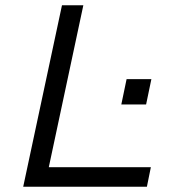

<svg xmlns="http://www.w3.org/2000/svg" viewBox="-20 -708 669 728"><path d="M440 -312 460 -408H554L534 -312ZM68 0 215 -688H296L165 -74H552L537 0Z"/></svg>

Font: Saira Expanded
Style: Italic
Weight: 400
Width: 7
Italic angle: -12°
Designer: Hector Gatti with collaboration of the Omnibus-Type team
Foundry: Omnibus-Type
Version: Version 1.101